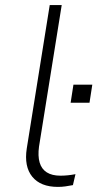

<svg xmlns="http://www.w3.org/2000/svg" viewBox="-20 -725 382 753"><path d="M207 8Q139 8 106.5 -32Q74 -72 85 -143L175 -705H222L133 -150Q128 -113 135.5 -87.5Q143 -62 163.5 -49Q184 -36 217 -36Q231 -36 246 -37.5Q261 -39 276 -42L266 1Q251 4 236.5 6Q222 8 207 8ZM257 -322 268 -393H342L331 -322Z"/></svg>

Font: Nunito Sans 10pt SemiExpanded ExtraLight
Style: Italic
Weight: 250
Width: 6
Italic angle: -9°
Designer: Vernon Adams
Foundry: Vernon Adams
Version: Version 3.101;gftools[0.9.27]